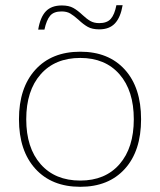

<svg xmlns="http://www.w3.org/2000/svg" viewBox="-20 -709 616 739"><path d="M523 -250Q523 -128 460.5 -59Q398 10 289 10Q179 10 116 -59.5Q53 -129 53 -250Q53 -371 116 -440.5Q179 -510 289 -510Q398 -510 460.5 -441Q523 -372 523 -250ZM81 -250Q81 -140 136.5 -77Q192 -14 289 -14Q385 -14 440 -77Q495 -140 495 -250Q495 -360 440 -423Q385 -486 289 -486Q192 -486 136.5 -423Q81 -360 81 -250ZM362 -596Q335 -596 318 -605.5Q301 -615 282 -633Q264 -649 250.5 -657Q237 -665 217 -665Q187 -665 173 -648.5Q159 -632 151 -595H127Q135 -643 156.5 -665.5Q178 -688 218 -688Q245 -688 262 -678.5Q279 -669 298 -651Q314 -636 328 -628Q342 -620 362 -620Q392 -620 406.5 -636.5Q421 -653 428 -689H452Q444 -642 422.5 -619Q401 -596 362 -596Z"/></svg>

Font: Work Sans ExtraLight
Style: Regular
Weight: 280
Designer: Wei Huang
Foundry: Wei Huang
Version: Version 1.500